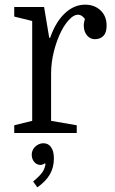

<svg xmlns="http://www.w3.org/2000/svg" viewBox="-20 -570 494 823"><path d="M344 -489Q341 -478 340 -473Q339 -468 339 -462Q339 -447 343 -436Q347 -425 353.5 -417.5Q360 -410 368.5 -406Q377 -402 386 -402Q398 -402 407 -405.5Q416 -409 423 -416Q430 -423 433.5 -434Q437 -445 437 -460Q437 -501 411 -525.5Q385 -550 345 -550Q297 -550 257.5 -512.5Q218 -475 195 -408H191L169 -540H41V-499L118 -480V-52L41 -33V0H309V-33L199 -52V-254Q199 -303 211.5 -351.5Q224 -400 243 -437Q262 -474 284.5 -493.5Q307 -513 327 -504Q331 -502 335.5 -498Q340 -494 344 -489ZM166 44Q156 44 147 48Q138 52 131 58.5Q124 65 120 74Q116 83 116 92Q116 112 127 124.5Q138 137 154 137Q159 137 164.5 134.5Q170 132 172 130L175 132Q173 151 162.5 167Q152 183 122 208L140 233Q176 208 193.5 178Q211 148 211 109Q211 78 199 61Q187 44 166 44Z"/></svg>

Font: GradeGX
Style: Regular
Weight: 100
Width: 1
Designer: Adam Twardoch
Foundry: Adam Twardoch
Version: Version 2.002; DEVELOPMENT